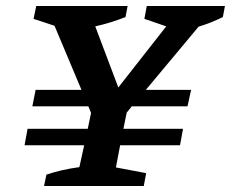

<svg xmlns="http://www.w3.org/2000/svg" viewBox="-20 -621 771 641"><path d="M127 0 135 -38Q162 -47 188.5 -53Q215 -59 245 -63L261 -136H62L72 -191H273L284 -244L275 -266H88L99 -321H252L162 -535L92 -558L101 -601H406L399 -564Q348 -544 298 -533L375 -329L535 -533L462 -558L470 -601H731L724 -564Q683 -544 643 -532L467 -321H618L606 -266H420L403 -245L392 -191H591L581 -136H381L367 -62L468 -43L460 0Z"/></svg>

Font: Piazzolla SC SemiBold
Style: Italic
Weight: 600
Italic angle: -11.3°
Designer: Juan Pablo del Peral
Foundry: Huerta Tipografica
Version: Version 1.330